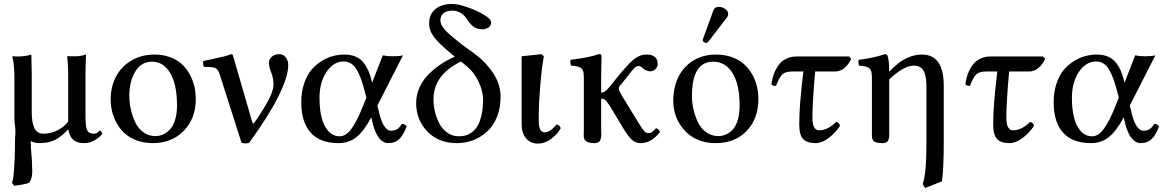

<svg xmlns="http://www.w3.org/2000/svg" viewBox="-20 -717 5917 975"><path d="M328.1 -58.1H324.2Q294.9 -26.4 265.6 -9.8Q236.3 6.8 198.2 8.8Q193.4 9.8 183.1 9.8Q153.8 9.8 136.2 -1Q136.2 22.9 137.2 36.1Q138.2 55.2 142.1 99.1Q142.1 105.5 142.6 117.2Q143.1 128.9 143.1 134.8Q144.5 151.4 143.1 166Q142.1 189.5 128.9 210.9Q98.6 221.7 50.8 226.1L41 210.9Q45.9 199.2 48.8 174.8Q56.2 90.8 56.2 4.9Q56.2 -22.9 58.1 -36.1V-61Q58.1 -61.5 55.7 -82Q53.2 -102.5 53.2 -113.8V-127.9V-321.8Q53.2 -392.6 42 -431.2Q48.8 -430.2 78.1 -430.2Q113.8 -431.6 139.2 -439.9Q141.1 -375 141.1 -342.8V-149.9Q141.1 -96.2 154.3 -67.1Q167.5 -38.1 202.1 -38.1Q239.3 -38.1 273.9 -56.4Q308.6 -74.7 326.2 -100.1V-323.2Q326.2 -395.5 320.8 -431.2H361.8Q388.2 -431.2 417 -439.9Q417 -438 416.3 -420.4Q415.5 -402.8 414.8 -379.9Q414.1 -356.9 414.1 -342.8V-122.1Q414.1 -85 419.4 -64.5Q424.8 -43.9 441.9 -40Q449.7 -38.1 455.1 -38.1Q464.8 -38.1 471.2 -41.5Q477.5 -44.9 481.2 -49.3Q484.9 -53.7 486.8 -54.2Q491.2 -52.7 495.1 -47.4Q499 -42 499 -37.1Q492.7 -25.4 466.3 -8.1Q439.9 9.3 409.2 9.8Q405.8 9.8 398.4 9.3Q391.1 8.8 388.2 8.8Q358.9 3.9 344.7 -14.9Q330.6 -33.7 328.1 -58.1Z M542 -211.9Q542 -274.4 567.9 -325.7Q593.8 -377 645.3 -408.4Q696.8 -439.9 765.1 -439.9Q807.6 -439.9 843 -427Q878.4 -414.1 902.3 -392.3Q926.3 -370.6 942.6 -341.1Q959 -311.5 966.6 -279.3Q974.1 -247.1 974.1 -212.9Q974.1 -116.2 913.6 -53.2Q853 9.8 754.9 9.8Q703.6 9.8 662.1 -8.8Q620.6 -27.3 595 -58.6Q569.3 -89.8 555.7 -129.2Q542 -168.5 542 -211.9ZM752 -403.8Q696.8 -403.8 666.7 -353.3Q636.7 -302.7 636.7 -231Q636.7 -197.3 644 -162.8Q651.4 -128.4 666.3 -96.9Q681.2 -65.4 707.8 -45.7Q734.4 -25.9 768.1 -25.9Q788.1 -25.9 806.6 -33.7Q825.2 -41.5 842 -58.6Q858.9 -75.7 868.9 -107.4Q878.9 -139.2 878.9 -182.1Q878.9 -287.6 844.5 -345.7Q810.1 -403.8 752 -403.8Z M1095.7 -338.9Q1089.4 -359.9 1079.8 -367.4Q1070.3 -375 1052.7 -376L1015.6 -377.9Q1008.8 -391.6 1012.7 -407.2Q1031.7 -411.6 1065.9 -418.7Q1100.1 -425.8 1119.9 -430.9Q1139.6 -436 1152.8 -441.9Q1158.2 -441.9 1160.4 -439.7Q1162.6 -437.5 1164.6 -429.2L1260.7 -98.1Q1265.6 -83.5 1272.5 -95.2Q1307.1 -143.6 1337.9 -198.7Q1368.7 -253.9 1368.7 -286.1Q1368.7 -320.8 1357.2 -349.1Q1345.7 -377.4 1345.7 -400.9Q1345.7 -415.5 1360.1 -428.7Q1374.5 -441.9 1398.4 -441.9Q1418.9 -441.9 1431.4 -425.5Q1443.8 -409.2 1443.8 -387.2Q1443.8 -329.6 1394.8 -229.7Q1345.7 -129.9 1245.6 7.8Q1236.8 11.2 1226.6 11.2Q1215.3 11.2 1206.5 7.8Z M1602.5 -220.2Q1602.5 -165.5 1612.3 -123.3Q1622.1 -81.1 1645.8 -53Q1669.4 -24.9 1705.6 -24.9Q1737.3 -24.9 1765.9 -64.7Q1794.4 -104.5 1823.7 -179.2L1840.8 -221.2L1834.5 -244.1Q1815.4 -323.7 1790.8 -364.3Q1766.1 -404.8 1725.6 -404.8Q1673.8 -404.8 1638.2 -352.1Q1602.5 -299.3 1602.5 -220.2ZM1509.8 -196.8Q1509.8 -249 1523.9 -291.7Q1538.1 -334.5 1560.5 -361.3Q1583 -388.2 1612.5 -406.5Q1642.1 -424.8 1671.1 -432.4Q1700.2 -439.9 1729.5 -439.9Q1762.2 -439.9 1786.9 -429Q1811.5 -418 1827.4 -397Q1843.3 -376 1853 -352.3Q1862.8 -328.6 1869.6 -296.9L1923.8 -436Q1945.3 -431.2 1973.6 -431.2Q2008.3 -431.2 2026.4 -436L1896.5 -181.2L1908.7 -130.9Q1918.5 -93.8 1933.3 -73.5Q1948.2 -53.2 1964.4 -53.2Q1982.9 -53.2 1995.6 -60.3Q2008.3 -67.4 2020.5 -87.9Q2035.2 -87.9 2045.4 -76.2Q2028.8 -30.8 2007.1 -10.5Q1985.4 9.8 1952.6 9.8Q1899.4 9.8 1873.5 -86.9L1865.7 -121.1Q1827.1 -49.8 1789.1 -20Q1751 9.8 1699.7 9.8Q1604.5 9.8 1557.1 -43.9Q1509.8 -97.7 1509.8 -196.8Z M2351.1 -379.9 2321.3 -404.8Q2181.2 -337.4 2181.2 -211.9Q2181.2 -180.7 2189 -148.7Q2196.8 -116.7 2211.7 -88.6Q2226.6 -60.5 2252.2 -42.7Q2277.8 -24.9 2310.1 -24.9Q2327.1 -24.9 2342.3 -28.6Q2357.4 -32.2 2374.8 -44.4Q2392.1 -56.6 2404.3 -76.4Q2416.5 -96.2 2424.8 -131.3Q2433.1 -166.5 2433.1 -212.9Q2433.1 -253.4 2410.4 -301.8Q2387.7 -350.1 2351.1 -379.9ZM2290 -429.2 2275.4 -440.9Q2210.9 -493.7 2185.1 -527.3Q2159.2 -561 2159.2 -598.1Q2159.2 -646 2191.7 -671.4Q2224.1 -696.8 2272.9 -696.8Q2289.6 -696.8 2306.2 -693.8Q2326.2 -690.4 2364.3 -676.5Q2402.3 -662.6 2438.2 -641.6Q2474.1 -620.6 2474.1 -604Q2474.1 -585.4 2460.4 -577.1Q2446.8 -568.8 2431.2 -567.9Q2423.8 -567.9 2412.1 -569.8Q2379.4 -576.7 2356.9 -611.8Q2325.2 -663.1 2276.4 -663.1Q2216.3 -661.6 2216.3 -610.8Q2216.3 -606.9 2218.3 -601.1Q2222.7 -582 2246.1 -558.3Q2269.5 -534.7 2319.3 -496.1Q2321.8 -494.1 2326.7 -490.5Q2331.5 -486.8 2334 -484.9Q2358.4 -466.8 2393.1 -441.9Q2449.2 -399.9 2485.6 -343.8Q2522 -287.6 2522 -225.1Q2522 -177.7 2509 -138.2Q2496.1 -98.6 2474.6 -71.8Q2453.1 -44.9 2424.3 -26.1Q2395.5 -7.3 2364 1.2Q2332.5 9.8 2299.3 9.8Q2207 9.8 2150.1 -49.3Q2093.3 -108.4 2093.3 -193.8Q2093.3 -236.3 2111.3 -275.1Q2129.4 -314 2159.7 -343Q2189.9 -372.1 2222.2 -393.1Q2254.4 -414.1 2290 -429.2Z M2715.8 -104Q2715.8 -44.9 2745.6 -44.9Q2773.9 -44.9 2806.6 -85Q2823.2 -80.6 2827.6 -65.9Q2809.6 -34.2 2777.8 -11Q2746.1 12.2 2711.9 12.2Q2673.8 12.2 2651.4 -14.6Q2628.9 -41.5 2628.9 -85V-431.2L2729.5 -441.9L2741.7 -431.2Q2730 -366.7 2722.9 -273.7Q2715.8 -180.7 2715.8 -140.1Z M3032.7 -51.8Q3034.2 -39.1 3033.2 -28.1Q3032.2 -17.1 3029.5 -8.5Q3026.9 0 3019.3 4.9Q3011.7 9.8 2999.5 9.8Q2949.2 9.8 2944.8 -19Q2943.4 -28.8 2944.8 -51.8V-315.9Q2944.8 -338.4 2942.9 -350.1Q2940.9 -361.8 2932.9 -369.4Q2924.8 -377 2913.8 -379.4Q2902.8 -381.8 2879.9 -383.8Q2874 -401.4 2877.4 -413.1Q2979 -426.3 3019.5 -441.9H3021.5Q3033.7 -441.9 3033.7 -435.1Q3034.7 -435.1 3034.7 -429.2Q3034.7 -423.3 3033.7 -384.3Q3032.7 -345.2 3032.7 -320.8V-247.1Q3043.5 -247.1 3052.2 -252.9Q3061 -258.8 3074.7 -274.9Q3079.6 -282.2 3081.5 -284.2L3113.8 -323.2Q3114.3 -323.7 3117.9 -328.4Q3121.6 -333 3123.5 -335.9Q3167 -387.7 3192.6 -410.4Q3218.3 -433.1 3243.7 -438Q3250.5 -439.9 3267.6 -439.9Q3319.8 -438 3319.8 -391.1Q3319.8 -377.9 3308.6 -366.5Q3297.4 -355 3282.7 -355Q3261.7 -355 3244.6 -370.1Q3232.9 -381.8 3222.7 -381.8Q3212.4 -381.8 3201.9 -372.1Q3191.4 -362.3 3168.5 -332Q3159.7 -320.8 3157.7 -317.9L3125.5 -278.8Q3122.6 -274.9 3122.6 -265.1Q3122.6 -257.3 3141.6 -225.1Q3142.6 -223.6 3144.5 -220.5Q3146.5 -217.3 3147.5 -215.8L3213.9 -106.9Q3217.3 -101.1 3222.9 -92.3Q3228.5 -83.5 3231.2 -79.6Q3233.9 -75.7 3238 -69.3Q3242.2 -63 3244.4 -60.1Q3246.6 -57.1 3250 -53.2Q3253.4 -49.3 3255.6 -47.6Q3257.8 -45.9 3261.2 -43.9Q3264.6 -42 3267.6 -41.5Q3270.5 -41 3274.4 -41Q3278.8 -41 3280.8 -42Q3291.5 -43 3311.5 -65.9Q3325.7 -62 3331.5 -46.9Q3292 5.4 3240.7 9.8H3229.5Q3207.5 8.8 3189.7 -6.6Q3171.9 -22 3146.5 -63L3080.6 -172.9Q3079.6 -174.3 3077.6 -177.5Q3075.7 -180.7 3074.7 -182.1Q3060.1 -204.6 3052.7 -210Q3044.4 -215.8 3032.7 -215.8V-71.8Z M3601.1 -403.8Q3493.7 -403.8 3493.7 -228Q3493.7 -196.8 3501 -163.8Q3508.3 -130.9 3522.9 -98.9Q3537.6 -66.9 3564.9 -46.4Q3592.3 -25.9 3627.9 -25.9Q3647 -25.9 3664.6 -33.2Q3682.1 -40.5 3699 -56.9Q3715.8 -73.2 3725.8 -105.5Q3735.8 -137.7 3735.8 -182.1Q3735.8 -288.1 3700 -345.9Q3664.1 -403.8 3601.1 -403.8ZM3398.9 -205.1Q3398.9 -271 3424.1 -324Q3449.2 -377 3499 -408.4Q3548.8 -439.9 3615.7 -439.9Q3660.2 -439.9 3696.8 -426.8Q3733.4 -413.6 3757.8 -391.6Q3782.2 -369.6 3799.1 -340.3Q3815.9 -311 3823.5 -279.3Q3831.1 -247.6 3831.1 -213.9Q3831.1 -114.3 3771.7 -52.2Q3712.4 9.8 3613.8 9.8Q3572.8 9.8 3537.4 -2.2Q3502 -14.2 3477.1 -34.9Q3452.1 -55.7 3434.1 -83.3Q3416 -110.8 3407.5 -141.8Q3398.9 -172.9 3398.9 -205.1ZM3630.9 -682.1Q3647 -682.1 3662.4 -671.6Q3677.7 -661.1 3677.7 -647Q3677.7 -636.2 3671.9 -628.9L3578.1 -506.8Q3572.3 -499 3565.9 -499Q3560.1 -499 3554.4 -503.2Q3548.8 -507.3 3548.8 -512.2Q3548.8 -516.1 3550.8 -522L3603 -665Q3608.9 -682.1 3630.9 -682.1Z M4059.6 -354H4004.4Q3968.8 -354 3953.4 -339.8Q3938 -325.7 3920.4 -280.8Q3902.8 -280.8 3897.5 -289.1Q3899.9 -307.1 3904.3 -324.5Q3908.7 -341.8 3918.5 -361.6Q3928.2 -381.3 3941.4 -396Q3954.6 -410.6 3976.3 -420.4Q3998 -430.2 4024.4 -430.2H4291.5L4302.7 -418Q4271.5 -354 4220.7 -354H4119.6Q4105.5 -195.8 4105.5 -120.1Q4105.5 -55.2 4139.6 -55.2Q4182.6 -55.2 4226.6 -98.1Q4242.7 -94.7 4245.6 -77.1Q4219.7 -39.6 4186.3 -14.9Q4152.8 9.8 4121.6 9.8Q4077.6 9.8 4058.1 -11.2Q4038.6 -32.2 4038.6 -85.9Q4038.6 -182.1 4059.6 -354Z M4407.7 -29.8V-315.9Q4407.7 -338.4 4405.5 -350.3Q4403.3 -362.3 4395 -369.6Q4386.7 -377 4376 -379.4Q4365.2 -381.8 4342.3 -383.8Q4336.9 -400.4 4340.3 -413.1Q4418 -422.9 4473.6 -441.9Q4484.4 -441.9 4487.3 -433.1Q4495.6 -408.7 4495.6 -353Q4522.5 -380.4 4544.2 -397.5Q4565.9 -414.6 4596.9 -427.2Q4627.9 -439.9 4661.6 -439.9Q4772.5 -439.9 4772.5 -282.2V4.9Q4772.5 147 4762.7 204.1L4677.7 237.8L4665.5 217.8Q4684.6 168.5 4684.6 4.9V-269Q4684.6 -290.5 4683.3 -305.7Q4682.1 -320.8 4678.2 -336.7Q4674.3 -352.5 4667.5 -362.1Q4660.6 -371.6 4648.7 -377.7Q4636.7 -383.8 4619.6 -383.8Q4570.3 -383.8 4495.6 -314V-35.2Q4495.6 -10.7 4488.3 -0.5Q4481 9.8 4462.4 9.8Q4429.2 9.8 4418.5 1.2Q4407.7 -7.3 4407.7 -29.8Z M5044.4 -354H4989.3Q4953.6 -354 4938.2 -339.8Q4922.9 -325.7 4905.3 -280.8Q4887.7 -280.8 4882.3 -289.1Q4884.8 -307.1 4889.2 -324.5Q4893.6 -341.8 4903.3 -361.6Q4913.1 -381.3 4926.3 -396Q4939.5 -410.6 4961.2 -420.4Q4982.9 -430.2 5009.3 -430.2H5276.4L5287.6 -418Q5256.3 -354 5205.6 -354H5104.5Q5090.3 -195.8 5090.3 -120.1Q5090.3 -55.2 5124.5 -55.2Q5167.5 -55.2 5211.4 -98.1Q5227.5 -94.7 5230.5 -77.1Q5204.6 -39.6 5171.1 -14.9Q5137.7 9.8 5106.4 9.8Q5062.5 9.8 5043 -11.2Q5023.4 -32.2 5023.4 -85.9Q5023.4 -182.1 5044.4 -354Z M5423.3 -220.2Q5423.3 -165.5 5433.1 -123.3Q5442.9 -81.1 5466.6 -53Q5490.2 -24.9 5526.4 -24.9Q5558.1 -24.9 5586.7 -64.7Q5615.2 -104.5 5644.5 -179.2L5661.6 -221.2L5655.3 -244.1Q5636.2 -323.7 5611.6 -364.3Q5586.9 -404.8 5546.4 -404.8Q5494.6 -404.8 5459 -352.1Q5423.3 -299.3 5423.3 -220.2ZM5330.6 -196.8Q5330.6 -249 5344.7 -291.7Q5358.9 -334.5 5381.3 -361.3Q5403.8 -388.2 5433.3 -406.5Q5462.9 -424.8 5491.9 -432.4Q5521 -439.9 5550.3 -439.9Q5583 -439.9 5607.7 -429Q5632.3 -418 5648.2 -397Q5664.1 -376 5673.8 -352.3Q5683.6 -328.6 5690.4 -296.9L5744.6 -436Q5766.1 -431.2 5794.4 -431.2Q5829.1 -431.2 5847.2 -436L5717.3 -181.2L5729.5 -130.9Q5739.3 -93.8 5754.2 -73.5Q5769 -53.2 5785.2 -53.2Q5803.7 -53.2 5816.4 -60.3Q5829.1 -67.4 5841.3 -87.9Q5856 -87.9 5866.2 -76.2Q5849.6 -30.8 5827.9 -10.5Q5806.2 9.8 5773.4 9.8Q5720.2 9.8 5694.3 -86.9L5686.5 -121.1Q5647.9 -49.8 5609.9 -20Q5571.8 9.8 5520.5 9.8Q5425.3 9.8 5377.9 -43.9Q5330.6 -97.7 5330.6 -196.8Z"/></svg>

Font: Common Serif News
Style: Regular
Weight: 450
Designer: Philipp H. Poll, Khaled Hosny
Foundry: Stefan Peev, Context Ltd.
Version: Version 1.026